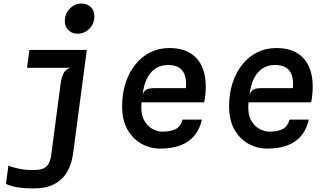

<svg xmlns="http://www.w3.org/2000/svg" viewBox="-20 -826 1840 1077"><path d="M167 231Q118.5 231 80.2 225Q42 219 13.5 206L27 103.5Q55 114 89.2 121Q123.5 128 167.5 128Q198.5 128 219 120.8Q239.5 113.5 251.2 94.8Q263 76 267.5 41.5L319.5 -352.5Q325.5 -398.5 340 -421Q354.5 -443.5 380.5 -445.5L337 -495L344 -546H467L390 35Q382.5 92.5 357.5 136.8Q332.5 181 286 206Q239.5 231 167 231ZM131.5 -445.5 145 -546H467L433.5 -445.5ZM415.5 -637Q384 -637 363.8 -656.8Q343.5 -676.5 343.5 -708.5Q344 -749 371.5 -777.5Q399 -806 438 -806Q469 -806 489.5 -786.2Q510 -766.5 509.5 -733Q509 -693 481.5 -665Q454 -637 415.5 -637Z M878.5 7.5Q822.5 7.5 773.8 -19.5Q725 -46.5 695 -99.2Q665 -152 665 -229Q665 -301 684.5 -360.8Q704 -420.5 739.5 -464.5Q775 -508.5 823.2 -532.5Q871.5 -556.5 929 -556.5Q1014 -556.5 1063 -517.2Q1112 -478 1127 -409.5Q1142 -341 1125.5 -252H774Q768 -190 787 -154Q806 -118 835.5 -102.8Q865 -87.5 890.5 -87.5Q936.5 -87.5 965 -102Q993.5 -116.5 1004.5 -155H1112.5Q1101 -103 1071.5 -66.5Q1042 -30 994 -11.2Q946 7.5 878.5 7.5ZM780 -293.5Q786.5 -315.5 802 -323.5Q817.5 -331.5 842.5 -331.5H1023Q1026.5 -374 1017.2 -402.8Q1008 -431.5 984.8 -446.5Q961.5 -461.5 923 -461.5Q882.5 -461.5 852.2 -441.8Q822 -422 803.8 -384.5Q785.5 -347 780 -293.5Z M1478.5 7.5Q1422.5 7.5 1373.8 -19.5Q1325 -46.5 1295 -99.2Q1265 -152 1265 -229Q1265 -301 1284.5 -360.8Q1304 -420.5 1339.5 -464.5Q1375 -508.5 1423.2 -532.5Q1471.5 -556.5 1529 -556.5Q1614 -556.5 1663 -517.2Q1712 -478 1727 -409.5Q1742 -341 1725.5 -252H1374Q1368 -190 1387 -154Q1406 -118 1435.5 -102.8Q1465 -87.5 1490.5 -87.5Q1536.5 -87.5 1565 -102Q1593.5 -116.5 1604.5 -155H1712.5Q1701 -103 1671.5 -66.5Q1642 -30 1594 -11.2Q1546 7.5 1478.5 7.5ZM1380 -293.5Q1386.5 -315.5 1402 -323.5Q1417.5 -331.5 1442.5 -331.5H1623Q1626.5 -374 1617.2 -402.8Q1608 -431.5 1584.8 -446.5Q1561.5 -461.5 1523 -461.5Q1482.5 -461.5 1452.2 -441.8Q1422 -422 1403.8 -384.5Q1385.5 -347 1380 -293.5Z"/></svg>

Font: Spline Sans Mono Medium
Style: Italic
Weight: 500
Italic angle: -4°
Monospace: yes
Designer: Eben Sorkin, Mirko Velimirovic
Foundry: Sorkin Type
Version: Version 1.004